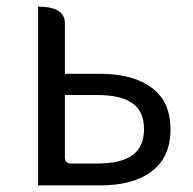

<svg xmlns="http://www.w3.org/2000/svg" viewBox="-20 -560 583 580"><path d="M95 0V-540Q176 -540 176 -490V-337H283Q382 -337 438 -295Q495 -254 495 -169Q495 -85 438 -42Q382 0 283 0ZM176 -85Q176 -66 195 -66H273Q345 -66 380 -91Q415 -116 415 -170Q415 -224 380 -248Q346 -273 273 -273H176Z"/></svg>

Font: Swei Half Moon CJK TC
Style: DemiLight
Weight: 350
Version: Version 2.125